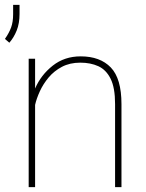

<svg xmlns="http://www.w3.org/2000/svg" viewBox="-34 -770 601 790"><path d="M296.4 -512.2Q253.4 -512.2 220.9 -495.1Q188.5 -478 166 -451.2Q143.6 -424.3 129.9 -394.3Q116.2 -364.3 110.4 -338.4V0H84V-528.3H110.4V-405.8Q134.3 -461.4 182.9 -499.8Q231.4 -538.1 297.9 -538.1Q377.9 -538.1 421.9 -492.4Q465.8 -446.8 465.8 -341.8V0H439.5V-341.8Q439.5 -409.2 421.1 -446Q402.8 -482.9 370.6 -497.6Q338.4 -512.2 296.4 -512.2ZM46.4 -750V-712.4Q46.4 -673.8 34.7 -644.5Q22.9 -615.2 4.4 -594.2L-13.7 -609.9Q3.4 -634.3 11.7 -657Q20 -679.7 20 -711.4V-750Z"/></svg>

Font: Vazirmatn FD Thin
Style: Regular
Weight: 100
Designer: Saber Rastikerdar
Foundry: Saber Rastikerdar
Version: Version 33.003